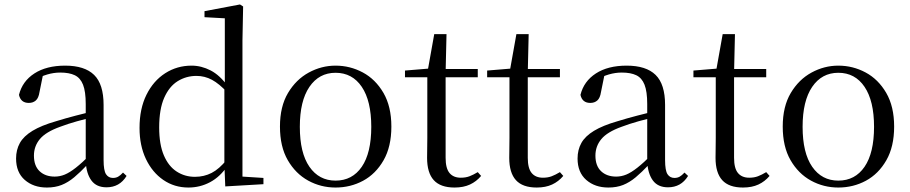

<svg xmlns="http://www.w3.org/2000/svg" viewBox="-20 -825 4074 860"><path d="M190 15Q130 15 91 -19Q52 -53 52 -115Q52 -154 69 -184.5Q86 -215 125.5 -239Q165 -263 231 -282Q273 -295 319 -307Q365 -319 405 -328V-303Q365 -293 324 -281.5Q283 -270 249 -257Q185 -234 158.5 -202Q132 -170 132 -128Q132 -82 157.5 -58Q183 -34 225 -34Q248 -34 270 -43Q292 -52 320 -74Q348 -96 386 -134L395 -87H371Q340 -54 312.5 -31Q285 -8 256 3.5Q227 15 190 15ZM457 14Q412 14 389.5 -16.5Q367 -47 364 -100V-103V-359Q364 -415 352 -445.5Q340 -476 315 -488Q290 -500 250 -500Q221 -500 192 -491.5Q163 -483 130 -465L173 -492L157 -413Q153 -386 140.5 -375Q128 -364 109 -364Q73 -364 65 -400Q80 -461 134 -496Q188 -531 272 -531Q359 -531 401.5 -489.5Q444 -448 444 -355V-108Q444 -61 455 -44.5Q466 -28 486 -28Q499 -28 509 -33.5Q519 -39 531 -52L547 -37Q531 -11 508.5 1.5Q486 14 457 14Z M824 15Q761 15 711.5 -19Q662 -53 633.5 -113Q605 -173 605 -252Q605 -338 636 -400.5Q667 -463 720 -497Q773 -531 838 -531Q882 -531 923.5 -509.5Q965 -488 1001 -438H1010L998 -411Q962 -450 929.5 -467.5Q897 -485 860 -485Q814 -485 776 -461.5Q738 -438 715.5 -387Q693 -336 693 -254Q693 -178 714 -129Q735 -80 771.5 -56.5Q808 -33 853 -33Q894 -33 928 -50.5Q962 -68 996 -110L1009 -82H999Q966 -33 921 -9Q876 15 824 15ZM989 10 985 -89V-92V-431L987 -440V-743L896 -748V-775L1055 -805L1069 -796L1066 -644V-34L1160 -28V0Z M1483 15Q1417 15 1360.5 -16Q1304 -47 1269 -107.5Q1234 -168 1234 -258Q1234 -348 1270 -408.5Q1306 -469 1363 -500Q1420 -531 1483 -531Q1548 -531 1605 -500.5Q1662 -470 1697.5 -409Q1733 -348 1733 -258Q1733 -168 1698 -107Q1663 -46 1606.5 -15.5Q1550 15 1483 15ZM1483 -16Q1558 -16 1600.5 -78Q1643 -140 1643 -257Q1643 -373 1600.5 -436Q1558 -499 1483 -499Q1409 -499 1366 -436Q1323 -373 1323 -257Q1323 -140 1366 -78Q1409 -16 1483 -16Z M1935 -479V-516H2120V-479ZM2016 15Q1953 15 1923 -18Q1893 -51 1893 -118Q1893 -142 1893.5 -161Q1894 -180 1894 -207V-479H1794V-509L1915 -519L1895 -504L1925 -672H1980L1976 -501V-489V-118Q1976 -71 1993.5 -50Q2011 -29 2044 -29Q2066 -29 2083 -35.5Q2100 -42 2120 -54L2135 -37Q2114 -12 2085 1.5Q2056 15 2016 15Z M2303 -479V-516H2488V-479ZM2384 15Q2321 15 2291 -18Q2261 -51 2261 -118Q2261 -142 2261.5 -161Q2262 -180 2262 -207V-479H2162V-509L2283 -519L2263 -504L2293 -672H2348L2344 -501V-489V-118Q2344 -71 2361.5 -50Q2379 -29 2412 -29Q2434 -29 2451 -35.5Q2468 -42 2488 -54L2503 -37Q2482 -12 2453 1.5Q2424 15 2384 15Z M2705 15Q2645 15 2606 -19Q2567 -53 2567 -115Q2567 -154 2584 -184.5Q2601 -215 2640.5 -239Q2680 -263 2746 -282Q2788 -295 2834 -307Q2880 -319 2920 -328V-303Q2880 -293 2839 -281.5Q2798 -270 2764 -257Q2700 -234 2673.5 -202Q2647 -170 2647 -128Q2647 -82 2672.5 -58Q2698 -34 2740 -34Q2763 -34 2785 -43Q2807 -52 2835 -74Q2863 -96 2901 -134L2910 -87H2886Q2855 -54 2827.5 -31Q2800 -8 2771 3.5Q2742 15 2705 15ZM2972 14Q2927 14 2904.5 -16.5Q2882 -47 2879 -100V-103V-359Q2879 -415 2867 -445.5Q2855 -476 2830 -488Q2805 -500 2765 -500Q2736 -500 2707 -491.5Q2678 -483 2645 -465L2688 -492L2672 -413Q2668 -386 2655.5 -375Q2643 -364 2624 -364Q2588 -364 2580 -400Q2595 -461 2649 -496Q2703 -531 2787 -531Q2874 -531 2916.5 -489.5Q2959 -448 2959 -355V-108Q2959 -61 2970 -44.5Q2981 -28 3001 -28Q3014 -28 3024 -33.5Q3034 -39 3046 -52L3062 -37Q3046 -11 3023.5 1.5Q3001 14 2972 14Z M3227 -479V-516H3412V-479ZM3308 15Q3245 15 3215 -18Q3185 -51 3185 -118Q3185 -142 3185.5 -161Q3186 -180 3186 -207V-479H3086V-509L3207 -519L3187 -504L3217 -672H3272L3268 -501V-489V-118Q3268 -71 3285.5 -50Q3303 -29 3336 -29Q3358 -29 3375 -35.5Q3392 -42 3412 -54L3427 -37Q3406 -12 3377 1.5Q3348 15 3308 15Z M3735 15Q3669 15 3612.5 -16Q3556 -47 3521 -107.5Q3486 -168 3486 -258Q3486 -348 3522 -408.5Q3558 -469 3615 -500Q3672 -531 3735 -531Q3800 -531 3857 -500.5Q3914 -470 3949.5 -409Q3985 -348 3985 -258Q3985 -168 3950 -107Q3915 -46 3858.5 -15.5Q3802 15 3735 15ZM3735 -16Q3810 -16 3852.5 -78Q3895 -140 3895 -257Q3895 -373 3852.5 -436Q3810 -499 3735 -499Q3661 -499 3618 -436Q3575 -373 3575 -257Q3575 -140 3618 -78Q3661 -16 3735 -16Z"/></svg>

Font: Noto Serif KR ExtraLight
Style: Regular
Weight: 400
Version: Version 2.002-H1;hotconv 1.1.0;makeotfexe 2.6.0